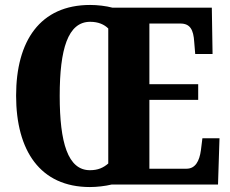

<svg xmlns="http://www.w3.org/2000/svg" viewBox="-20 -745 927 775"><path d="M343 10C371 10 405 6 430 0H860L866 -187H797L791 -139C785 -94 768 -64 733 -64H583V-342H780V-405H583V-650H708C747 -650 761 -626 764 -575L768 -527H838L835 -714H434C408 -721 373 -725 344 -725C142 -725 45 -580 45 -359C45 -137 142 10 343 10ZM343 -58C254 -58 221 -169 221 -358C221 -547 254 -657 344 -657C377 -657 401 -646 417 -630V-85C397 -68 376 -58 343 -58Z"/></svg>

Font: Noto Serif Myanmar ExtraCondensed Black
Style: Regular
Weight: 900
Width: 2
Designer: Ben Mitchell and the Monotype Design Team
Foundry: Monotype Imaging Inc.
Version: Version 2.106